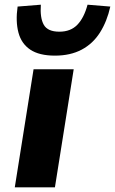

<svg xmlns="http://www.w3.org/2000/svg" viewBox="-20 -798 490 818"><path d="M43 0 123 -503H294L214 0ZM214 -561Q147 -561 109 -586.5Q71 -612 58.5 -659.5Q46 -707 55 -770L154 -778Q150 -722 166.5 -692.5Q183 -663 233 -663Q281 -663 309.5 -692.5Q338 -722 353 -778L450 -770Q436 -707 406 -659.5Q376 -612 328 -586.5Q280 -561 214 -561Z"/></svg>

Font: Nunito Sans 7pt SemiExpanded ExtraBold
Style: Italic
Weight: 800
Width: 6
Italic angle: -9°
Designer: Vernon Adams
Foundry: Vernon Adams
Version: Version 3.101;gftools[0.9.27]